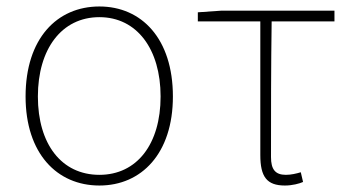

<svg xmlns="http://www.w3.org/2000/svg" viewBox="-20 -560 1081 593"><path d="M287 13C417 13 514 -86 514 -262C514 -441 417 -540 287 -540C156 -540 59 -441 59 -262C59 -86 156 13 287 13ZM287 -20C170 -20 97 -115 97 -262C97 -408 170 -507 287 -507C403 -507 476 -408 476 -262C476 -115 403 -20 287 -20Z M860 13C883 13 905 7 916 2L909 -28C896 -24 879 -20 863 -20C830 -20 817 -37 817 -75C817 -215 817 -353 819 -494H1013V-527H663L591 -522V-494H784V-81C784 -14 804 13 860 13Z"/></svg>

Font: Noto Sans CJK SC Thin
Style: Regular
Weight: 100
Designer: Ryoko NISHIZUKA 西塚涼子 (kana, bopomofo & ideographs); Paul D. Hunt (Latin, Greek & Cyrillic); Sandoll Communications 산돌커뮤니
Foundry: Adobe
Version: Version 2.004;hotconv 1.0.118;makeotfexe 2.5.65603